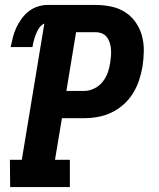

<svg xmlns="http://www.w3.org/2000/svg" viewBox="-20 -755 640 775"><path d="M21 0 20 -110H68L159 -660Q146 -654 138 -642Q130 -630 125 -617Q120 -604 116.5 -591Q113 -578 111 -565H23Q27 -585 32 -604.5Q37 -624 45.5 -642.5Q54 -661 66.5 -678.5Q79 -696 95.5 -709Q112 -722 132 -728.5Q152 -735 171 -735H366Q398 -735 429 -728.5Q460 -722 485 -706Q510 -690 527.5 -665Q545 -640 553 -610.5Q561 -581 560.5 -549Q560 -517 555 -485Q550 -457 541 -430Q532 -403 516.5 -378Q501 -353 478.5 -333Q456 -313 429.5 -300.5Q403 -288 375 -283Q347 -278 320 -278H230L202 -110H262V0ZM248 -388H320Q340 -388 360 -397.5Q380 -407 394 -424.5Q408 -442 415 -462Q422 -482 425 -503Q427 -516 428 -529.5Q429 -543 428 -556.5Q427 -570 423 -582.5Q419 -595 411.5 -605Q404 -615 392 -620Q380 -625 366 -625H287Z"/></svg>

Font: Iosevka Etoile Extrabold
Style: Italic
Weight: 800
Italic angle: -9°
Designer: Belleve Invis
Foundry: Belleve Invis
Version: Version 22.1.2; ttfautohint (v1.8.4)